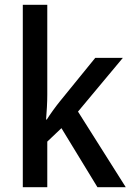

<svg xmlns="http://www.w3.org/2000/svg" viewBox="-20 -780 549 800"><path d="M177 -386Q177 -362 175.5 -334Q174 -306 172 -282H175Q185 -298 200.5 -319.5Q216 -341 229 -357L377 -539H492L305 -315L504 0H386L236 -246L177 -190V0H75V-760H177Z"/></svg>

Font: Noto Sans Thai SemCond Med
Style: Regular
Weight: 500
Width: 4
Designer: Monotype Design Team
Foundry: Monotype Imaging Inc.
Version: Version 2.002; ttfautohint (v1.8.4.7-5d5b)